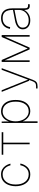

<svg xmlns="http://www.w3.org/2000/svg" viewBox="1434 -2016 732 3640"><g transform="rotate(-90 1800.0 -196.0)"><path d="M315 12Q240 12 190 -26Q140 -64 115 -127Q90 -190 90 -265Q90 -340 115 -403Q140 -466 190 -504Q240 -542 315 -542Q370 -542 411 -518.5Q452 -495 478.5 -455Q505 -415 518 -365L486 -363Q468 -434 424.5 -473Q381 -512 315 -512Q227 -512 174.5 -445.5Q122 -379 122 -265Q122 -151 174.5 -84.5Q227 -18 315 -18Q381 -18 427 -60.5Q473 -103 488 -178L520 -175Q502 -94 450 -41Q398 12 315 12Z M885 0V-500H686V-530H1114V-500H915V0Z M1290 150V-530H1316L1318 -391Q1341 -464 1391 -503Q1441 -542 1508 -542Q1575 -542 1623.5 -508Q1672 -474 1698.5 -412Q1725 -350 1725 -265Q1725 -180 1699 -118Q1673 -56 1624.5 -22Q1576 12 1510 12Q1465 12 1426.5 -8.5Q1388 -29 1360.5 -62Q1333 -95 1320 -133V150ZM1510 -18Q1595 -18 1644 -84.5Q1693 -151 1693 -265Q1693 -379 1643.5 -445.5Q1594 -512 1508 -512Q1453 -512 1410.5 -479.5Q1368 -447 1344 -391Q1320 -335 1320 -265Q1320 -195 1344.5 -139Q1369 -83 1412 -50.5Q1455 -18 1510 -18Z M1943 150V122H1983Q2026 122 2046 107Q2066 92 2081 52L2104 -10H2088L1878 -530H1910L2110 -30L2296 -530H2328L2105 64Q2087 111 2061 130.5Q2035 150 1983 150Z M2446 0V-530H2483L2701 -35L2918 -530H2955V0H2925V-472L2717 0H2684L2476 -472V0Z M3234 12Q3158 12 3111 -27Q3064 -66 3064 -130Q3064 -190 3109.5 -226.5Q3155 -263 3225 -276L3432 -316Q3432 -420 3393 -466Q3354 -512 3276 -512Q3204 -512 3160.5 -475Q3117 -438 3106 -370L3073 -373Q3087 -454 3139 -498Q3191 -542 3276 -542Q3365 -542 3413.5 -489Q3462 -436 3462 -326V-102Q3462 -58 3474 -44Q3486 -30 3510 -30H3540V0Q3536 1 3525 1.5Q3514 2 3506 2Q3472 2 3452.5 -18.5Q3433 -39 3430 -103Q3408 -56 3356.5 -22Q3305 12 3234 12ZM3234 -18Q3293 -18 3337.5 -42.5Q3382 -67 3407 -109Q3432 -151 3432 -204V-287L3234 -248Q3171 -235 3133.5 -207.5Q3096 -180 3096 -132Q3096 -77 3132 -47.5Q3168 -18 3234 -18Z"/></g></svg>

Font: Geist Mono Thin
Style: Regular
Weight: 100
Monospace: yes
Designer: Basement.studio, Andrés Briganti, Mateo Zaragoza
Foundry: Basement.studio, Vercel, Andrés Briganti, Guido Ferreyra, Mateo Zaragoza
Version: Version 1.500; ttfautohint (v1.8.4.7-5d5b)